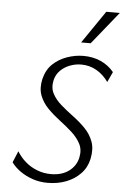

<svg xmlns="http://www.w3.org/2000/svg" viewBox="-61 -950 647 1003"><g transform="rotate(5 263.0 -448.5)"><path d="M227 10Q185 10 148.5 -2.5Q112 -15 83 -35.5Q54 -56 36 -81L61 -141Q79 -111 106 -87.5Q133 -64 167.5 -50.5Q202 -37 241 -37Q297 -37 334 -64Q371 -91 381 -135Q390 -176 374 -207.5Q358 -239 327.5 -266.5Q297 -294 262.5 -320Q228 -346 199 -375.5Q170 -405 156 -442Q142 -479 153 -528Q165 -577 196.5 -607Q228 -637 271 -652Q314 -667 357 -667Q406 -667 447 -649Q488 -631 517 -596L492 -542Q466 -579 429.5 -600Q393 -621 349 -621Q319 -621 290 -610Q261 -599 240 -578Q219 -557 212 -527Q203 -487 219 -456.5Q235 -426 265 -400Q295 -374 329.5 -348.5Q364 -323 393.5 -293Q423 -263 437 -224.5Q451 -186 440 -134Q430 -88 399 -56Q368 -24 324 -7Q280 10 227 10ZM338 -736 455 -907H526L388 -736Z"/></g></svg>

Font: Ysabeau Infant Light
Style: Italic
Weight: 300
Italic angle: -12°
Designer: Christian Thalmann (Catharsis Fonts)
Version: Version 2.001;gftools[0.9.30]; featfreeze: ss01,ss02,lnum